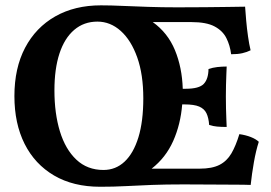

<svg xmlns="http://www.w3.org/2000/svg" viewBox="-20 -704 1035 733"><path d="M365.3 -683.6Q403 -683.6 448 -681.5Q493.1 -679.5 545.4 -677.8Q597.7 -676 656.8 -676Q715.3 -676 762.9 -676.5Q810.4 -677 848.6 -677.5Q886.7 -678 915.7 -678.5Q917.1 -655.9 919.9 -625.3Q922.6 -594.7 926.9 -564.9Q931.1 -535 936.7 -512Q922.9 -505 905.1 -500.9Q887.4 -496.9 862.4 -496.9Q858.3 -530.5 844.3 -558.4Q830.4 -586.4 799.3 -603Q768.2 -619.7 710.6 -619.7H563.2Q620.6 -578.7 647.9 -512.5Q675.2 -446.3 677.7 -365.1H689.1Q740.2 -365.1 757.9 -383.8Q775.5 -402.4 776 -440.4Q791.6 -446 809.6 -448Q827.7 -450 845.4 -450Q844.9 -436.9 844.1 -418.5Q843.3 -400 842.8 -378.8Q842.3 -357.6 842.3 -335.9Q842.3 -312.7 842.8 -290.7Q843.3 -268.7 844.1 -250.6Q844.9 -232.4 845.4 -219.3Q824.5 -219.3 808.6 -220.8Q792.6 -222.3 778.5 -226.9Q776.5 -254.4 768.2 -271.6Q760 -288.7 740.6 -297.1Q721.3 -305.4 684.2 -305.4H675.6Q669.5 -229.3 641.2 -165.7Q612.8 -102.1 558.9 -60.1H742.3Q789.6 -60.1 818 -74.6Q846.3 -89.1 863.3 -118.2Q880.3 -147.2 893.8 -191.9Q918.2 -188.4 937.6 -180.8Q957 -173.2 968 -162.7Q957 -128.7 949.3 -84.5Q941.5 -40.3 937 2Q912.8 1 872.8 1Q832.7 1 783.4 0.5Q734.1 0 680.9 0Q612.4 0 560.1 2Q507.7 4 461 6.5Q414.2 9 362.4 9Q259.7 9 186.4 -34Q113 -77.1 74 -154.6Q35 -232.2 35 -337.2Q35 -444.2 75.8 -521.7Q116.6 -599.1 190.9 -641.4Q265.3 -683.6 365.3 -683.6ZM351.8 -621.5Q300.4 -621.5 263.3 -589.9Q226.3 -558.3 207 -499.7Q187.8 -441.1 187.8 -358.8Q187.8 -271.1 208.7 -202.5Q229.7 -133.8 271.5 -94.5Q313.3 -55.1 374.9 -55.1Q421.7 -55.1 455.6 -86.9Q489.6 -118.7 508.4 -179.6Q527.1 -240.5 527.1 -328.7Q527.1 -419.6 503.9 -484.9Q480.7 -550.3 441 -585.9Q401.3 -621.5 351.8 -621.5Z"/></svg>

Font: Vollkorn
Style: Regular
Weight: 400
Designer: Friedrich Althausen
Foundry: Friedrich Althausen
Version: Version 5.001